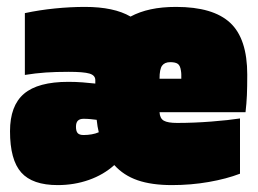

<svg xmlns="http://www.w3.org/2000/svg" viewBox="-20 -524 748 556"><path d="M147 12Q74 12 41.5 -24.5Q9 -61 9 -144Q9 -218 49.5 -252.5Q90 -287 178 -287Q199 -287 219 -285.5Q239 -284 256 -282V-292Q256 -306 239 -311Q222 -316 179 -316Q141 -316 112 -314Q83 -312 52 -307V-486Q94 -495 139 -499.5Q184 -504 226 -504Q268 -504 301 -497Q334 -490 358 -476Q384 -490 416.5 -497Q449 -504 490 -504Q597 -504 646.5 -458Q696 -412 696 -308Q696 -272 695 -248.5Q694 -225 691 -199H442Q443 -181 454.5 -174.5Q466 -168 493 -168Q541 -168 592 -172Q643 -176 675 -181V-21Q636 -6 584.5 3Q533 12 478 12Q419 12 378.5 -2Q338 -16 311 -46Q280 -18 237.5 -3Q195 12 147 12ZM504 -319Q502 -334 495 -339Q488 -344 473 -344Q457 -344 449.5 -334Q442 -324 442 -296H505Q505 -303 505 -308Q505 -313 504 -319ZM222 -180Q211 -180 205.5 -174.5Q200 -169 200 -157Q200 -144 205 -138.5Q210 -133 222 -133Q234 -133 245.5 -135Q257 -137 266 -141Q264 -149 262.5 -158Q261 -167 260 -177Q252 -178 242.5 -179Q233 -180 222 -180Z"/></svg>

Font: Blinker Black
Style: Regular
Weight: 900
Designer: Juergen Huber
Foundry: supertype
Version: Version 1.017;hotconv 1.0.117;makeotfexe 2.5.65602